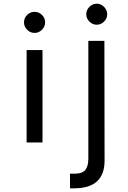

<svg xmlns="http://www.w3.org/2000/svg" viewBox="-20 -771 695 1039"><path d="M503.9 -637.2Q481 -637.2 463.9 -654.1Q446.8 -670.9 446.8 -693.8Q446.8 -716.8 463.9 -733.9Q481 -751 503.9 -751Q525.9 -751 543 -733.9Q560.1 -716.8 560.1 -693.8Q560.1 -670.9 543 -654.1Q525.9 -637.2 503.9 -637.2ZM109.9 -649.9Q109.9 -673.8 127 -690.4Q144 -707 167 -707Q189.9 -707 207 -690.4Q224.1 -673.8 224.1 -649.9Q224.1 -627 207 -609.9Q189.9 -592.8 167 -592.8Q144 -592.8 127 -609.9Q109.9 -627 109.9 -649.9ZM358.9 248V168.9H381.8Q425.8 168.9 441.9 148.4Q458 127.9 458 87.9V-549.8H544.9L545.9 98.1Q545.9 248 381.8 248ZM124 -500H210V0H124Z"/></svg>

Font: ø
Style: ø
Weight: 400
Designer: Samuel Oakes
Foundry: Samuel Oakes
Version: Version 1.000;PS 001.000;hotconv 1.0.88;makeotf.lib2.5.64775